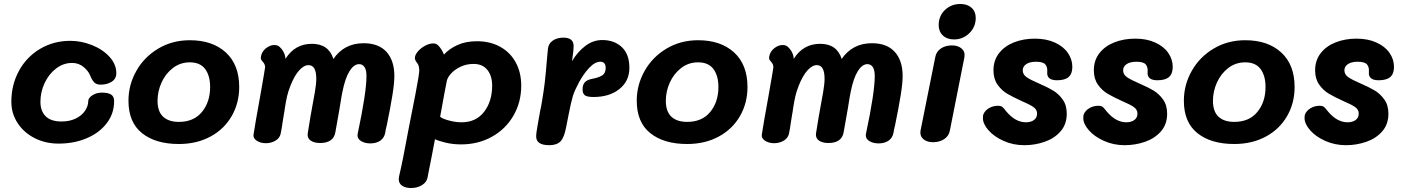

<svg xmlns="http://www.w3.org/2000/svg" viewBox="-20 -720 7048 964"><path d="M37 -209Q37 -294 75 -364Q113 -434 181 -474.5Q249 -515 333 -515Q388 -515 442 -493.5Q496 -472 530 -434.5Q564 -397 564 -353Q564 -324 540.5 -309.5Q517 -295 485 -295Q464 -295 453 -306.5Q442 -318 433 -340Q425 -362 400.5 -383Q376 -404 342 -404Q298 -404 261.5 -376Q225 -348 204 -303Q183 -258 183 -209Q183 -162 209.5 -136Q236 -110 289 -110Q330 -110 360.5 -125Q391 -140 407 -164Q423 -188 423 -212Q423 -228 443.5 -241.5Q464 -255 492 -255Q522 -255 537.5 -245.5Q553 -236 553 -212Q553 -150 516 -101.5Q479 -53 415.5 -26Q352 1 274 1Q208 1 154 -26.5Q100 -54 68.5 -102Q37 -150 37 -209Z M625 -214Q625 -294 664.5 -364Q704 -434 774.5 -476Q845 -518 933 -518Q1047 -518 1114 -456.5Q1181 -395 1181 -283Q1181 -203 1143.5 -137.5Q1106 -72 1037 -34.5Q968 3 878 3Q761 3 693 -51.5Q625 -106 625 -214ZM1035 -283Q1035 -340 1010 -373.5Q985 -407 933 -407Q885 -407 848 -378.5Q811 -350 791 -305.5Q771 -261 771 -214Q771 -160 799 -134Q827 -108 878 -108Q953 -108 994 -158Q1035 -208 1035 -283Z M1960 -338Q1960 -303 1950.5 -243.5Q1941 -184 1922 -91Q1916 -69 1914 -53Q1909 -27 1889 -13.5Q1869 0 1839 0Q1813 0 1794 -11Q1775 -22 1775 -41Q1775 -46 1776 -49Q1820 -256 1820 -338Q1820 -369 1810 -383.5Q1800 -398 1783 -398Q1757 -398 1735 -363Q1713 -328 1699 -258Q1696 -246 1685 -176L1664 -57Q1655 -2 1587 -2Q1557 -2 1539.5 -14.5Q1522 -27 1525 -50Q1529 -79 1539 -136Q1549 -193 1561 -258Q1568 -298 1568 -325Q1568 -393 1529 -393Q1506 -393 1482 -366.5Q1458 -340 1438 -289Q1427 -261 1421.5 -237.5Q1416 -214 1410 -176Q1408 -158 1406 -150L1399 -107Q1395 -76 1389 -48Q1384 -26 1362.5 -13.5Q1341 -1 1315 -1Q1288 -1 1269 -13.5Q1250 -26 1253 -45Q1261 -98 1286 -235Q1311 -377 1311 -382Q1311 -397 1301 -408Q1299 -411 1295 -415.5Q1291 -420 1290 -424Q1289 -428 1290 -435Q1294 -461 1315 -477.5Q1336 -494 1357 -494Q1369 -494 1376.5 -490Q1384 -486 1393 -475Q1402 -465 1407.5 -451Q1413 -437 1413 -428V-424Q1460 -500 1546 -500Q1630 -500 1654 -424Q1708 -503 1806 -503Q1881 -503 1920.5 -459.5Q1960 -416 1960 -338Z M2597 -290Q2597 -207 2558 -139.5Q2519 -72 2450 -33.5Q2381 5 2295 5Q2253 5 2216.5 -4Q2180 -13 2164 -21L2144 83Q2139 106 2135 128Q2131 150 2127 170Q2123 194 2099.5 209Q2076 224 2044 224Q2016 224 1999 212.5Q1982 201 1982 179Q1982 174 1984 164Q2002 89 2030 -65Q2031 -69 2040 -116Q2045 -140 2065 -243Q2085 -346 2085 -366Q2085 -390 2075 -403Q2063 -418 2063 -428Q2063 -444 2078 -461.5Q2093 -479 2114.5 -490.5Q2136 -502 2155 -502Q2170 -502 2180 -492Q2198 -474 2209 -446Q2235 -475 2277 -494Q2319 -513 2375 -513Q2441 -513 2491.5 -485Q2542 -457 2569.5 -406.5Q2597 -356 2597 -290ZM2451 -290Q2451 -339 2427 -369Q2403 -399 2358 -399Q2322 -399 2292.5 -385Q2263 -371 2244.5 -350.5Q2226 -330 2223 -312Q2211 -252 2200 -189L2190 -135Q2193 -127 2228.5 -116.5Q2264 -106 2297 -106Q2370 -106 2410.5 -158.5Q2451 -211 2451 -290Z M3140 -379Q3140 -313 3090 -273Q3040 -233 2960 -233Q2927 -233 2916 -242Q2905 -251 2905 -271Q2905 -294 2916 -306.5Q2927 -319 2952 -324Q2985 -330 3003 -341Q3021 -352 3021 -379Q3021 -410 2994 -410Q2967 -410 2938.5 -379.5Q2910 -349 2888 -308.5Q2866 -268 2857 -240Q2847 -207 2835.5 -147.5Q2824 -88 2823 -84Q2813 -29 2794 -10Q2775 9 2738 9Q2672 9 2672 -35Q2672 -52 2681 -101Q2690 -150 2692 -163Q2698 -188 2701 -210Q2710 -263 2715 -304.5Q2720 -346 2727 -432L2731 -474Q2733 -500 2754.5 -515.5Q2776 -531 2809 -531Q2860 -531 2860 -489Q2860 -466 2855 -436L2852 -413Q2880 -460 2919 -489.5Q2958 -519 3004 -519Q3064 -519 3102 -483.5Q3140 -448 3140 -379Z M3177 -214Q3177 -294 3216.5 -364Q3256 -434 3326.5 -476Q3397 -518 3485 -518Q3599 -518 3666 -456.5Q3733 -395 3733 -283Q3733 -203 3695.5 -137.5Q3658 -72 3589 -34.5Q3520 3 3430 3Q3313 3 3245 -51.5Q3177 -106 3177 -214ZM3587 -283Q3587 -340 3562 -373.5Q3537 -407 3485 -407Q3437 -407 3400 -378.5Q3363 -350 3343 -305.5Q3323 -261 3323 -214Q3323 -160 3351 -134Q3379 -108 3430 -108Q3505 -108 3546 -158Q3587 -208 3587 -283Z M4512 -338Q4512 -303 4502.5 -243.5Q4493 -184 4474 -91Q4468 -69 4466 -53Q4461 -27 4441 -13.5Q4421 0 4391 0Q4365 0 4346 -11Q4327 -22 4327 -41Q4327 -46 4328 -49Q4372 -256 4372 -338Q4372 -369 4362 -383.5Q4352 -398 4335 -398Q4309 -398 4287 -363Q4265 -328 4251 -258Q4248 -246 4237 -176L4216 -57Q4207 -2 4139 -2Q4109 -2 4091.5 -14.5Q4074 -27 4077 -50Q4081 -79 4091 -136Q4101 -193 4113 -258Q4120 -298 4120 -325Q4120 -393 4081 -393Q4058 -393 4034 -366.5Q4010 -340 3990 -289Q3979 -261 3973.5 -237.5Q3968 -214 3962 -176Q3960 -158 3958 -150L3951 -107Q3947 -76 3941 -48Q3936 -26 3914.5 -13.5Q3893 -1 3867 -1Q3840 -1 3821 -13.5Q3802 -26 3805 -45Q3813 -98 3838 -235Q3863 -377 3863 -382Q3863 -397 3853 -408Q3851 -411 3847 -415.5Q3843 -420 3842 -424Q3841 -428 3842 -435Q3846 -461 3867 -477.5Q3888 -494 3909 -494Q3921 -494 3928.5 -490Q3936 -486 3945 -475Q3954 -465 3959.5 -451Q3965 -437 3965 -428V-424Q4012 -500 4098 -500Q4182 -500 4206 -424Q4260 -503 4358 -503Q4433 -503 4472.5 -459.5Q4512 -416 4512 -338Z M4693 -594Q4693 -640 4724.5 -670Q4756 -700 4802 -700Q4837 -700 4858 -681Q4879 -662 4879 -630Q4879 -585 4847 -553.5Q4815 -522 4770 -522Q4735 -522 4714 -542Q4693 -562 4693 -594ZM4601 -54Q4601 -61 4602 -65L4676 -434Q4681 -461 4704 -476.5Q4727 -492 4759 -492Q4788 -492 4805.5 -478.5Q4823 -465 4823 -444Q4823 -436 4822 -432L4749 -64Q4744 -37 4720.5 -21.5Q4697 -6 4665 -6Q4636 -6 4618.5 -19.5Q4601 -33 4601 -54Z M4915 -127Q4915 -140 4917 -145Q4925 -165 4945.5 -177Q4966 -189 4992 -189Q5004 -189 5011 -184Q5018 -179 5023.5 -171.5Q5029 -164 5032 -161Q5078 -106 5131 -106Q5156 -106 5171.5 -117.5Q5187 -129 5187 -150Q5187 -170 5168 -183Q5149 -196 5109 -213Q5065 -233 5037 -249.5Q5009 -266 4988.5 -295Q4968 -324 4968 -367Q4968 -417 4996 -453Q5024 -489 5071.5 -507.5Q5119 -526 5176 -526Q5233 -526 5276 -506.5Q5319 -487 5341.5 -454.5Q5364 -422 5364 -384Q5364 -350 5345.5 -333.5Q5327 -317 5287 -317Q5234 -317 5238 -359Q5240 -383 5228.5 -396.5Q5217 -410 5182 -410Q5150 -410 5132.5 -398Q5115 -386 5115 -367Q5115 -346 5134.5 -332.5Q5154 -319 5196 -301Q5240 -282 5267.5 -265.5Q5295 -249 5315.5 -220.5Q5336 -192 5336 -149Q5336 -96 5305 -60.5Q5274 -25 5225 -8Q5176 9 5123 9Q5067 9 5019 -12.5Q4971 -34 4943 -66Q4915 -98 4915 -127Z M5419 -127Q5419 -140 5421 -145Q5429 -165 5449.5 -177Q5470 -189 5496 -189Q5508 -189 5515 -184Q5522 -179 5527.5 -171.5Q5533 -164 5536 -161Q5582 -106 5635 -106Q5660 -106 5675.5 -117.5Q5691 -129 5691 -150Q5691 -170 5672 -183Q5653 -196 5613 -213Q5569 -233 5541 -249.5Q5513 -266 5492.5 -295Q5472 -324 5472 -367Q5472 -417 5500 -453Q5528 -489 5575.5 -507.5Q5623 -526 5680 -526Q5737 -526 5780 -506.5Q5823 -487 5845.5 -454.5Q5868 -422 5868 -384Q5868 -350 5849.5 -333.5Q5831 -317 5791 -317Q5738 -317 5742 -359Q5744 -383 5732.5 -396.5Q5721 -410 5686 -410Q5654 -410 5636.5 -398Q5619 -386 5619 -367Q5619 -346 5638.5 -332.5Q5658 -319 5700 -301Q5744 -282 5771.5 -265.5Q5799 -249 5819.5 -220.5Q5840 -192 5840 -149Q5840 -96 5809 -60.5Q5778 -25 5729 -8Q5680 9 5627 9Q5571 9 5523 -12.5Q5475 -34 5447 -66Q5419 -98 5419 -127Z M5924 -214Q5924 -294 5963.5 -364Q6003 -434 6073.5 -476Q6144 -518 6232 -518Q6346 -518 6413 -456.5Q6480 -395 6480 -283Q6480 -203 6442.5 -137.5Q6405 -72 6336 -34.5Q6267 3 6177 3Q6060 3 5992 -51.5Q5924 -106 5924 -214ZM6334 -283Q6334 -340 6309 -373.5Q6284 -407 6232 -407Q6184 -407 6147 -378.5Q6110 -350 6090 -305.5Q6070 -261 6070 -214Q6070 -160 6098 -134Q6126 -108 6177 -108Q6252 -108 6293 -158Q6334 -208 6334 -283Z M6530 -127Q6530 -140 6532 -145Q6540 -165 6560.5 -177Q6581 -189 6607 -189Q6619 -189 6626 -184Q6633 -179 6638.5 -171.5Q6644 -164 6647 -161Q6693 -106 6746 -106Q6771 -106 6786.5 -117.5Q6802 -129 6802 -150Q6802 -170 6783 -183Q6764 -196 6724 -213Q6680 -233 6652 -249.5Q6624 -266 6603.5 -295Q6583 -324 6583 -367Q6583 -417 6611 -453Q6639 -489 6686.5 -507.5Q6734 -526 6791 -526Q6848 -526 6891 -506.5Q6934 -487 6956.5 -454.5Q6979 -422 6979 -384Q6979 -350 6960.5 -333.5Q6942 -317 6902 -317Q6849 -317 6853 -359Q6855 -383 6843.5 -396.5Q6832 -410 6797 -410Q6765 -410 6747.5 -398Q6730 -386 6730 -367Q6730 -346 6749.5 -332.5Q6769 -319 6811 -301Q6855 -282 6882.5 -265.5Q6910 -249 6930.5 -220.5Q6951 -192 6951 -149Q6951 -96 6920 -60.5Q6889 -25 6840 -8Q6791 9 6738 9Q6682 9 6634 -12.5Q6586 -34 6558 -66Q6530 -98 6530 -127Z"/></svg>

Font: Mali
Style: Bold Italic
Weight: 700
Italic angle: -10°
Version: Version 1.000; ttfautohint (v1.6)